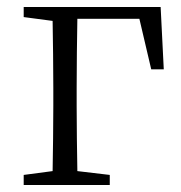

<svg xmlns="http://www.w3.org/2000/svg" viewBox="-20 -531 520 551"><path d="M380 -477 414 -332H450L441 -511H48V-482L131 -471C132 -416 133 -336 133 -279V-227C133 -174 132 -95 131 -40L48 -29V0H295V-29L202 -40C201 -95 200 -174 200 -227V-279C200 -338 201 -422 202 -477Z"/></svg>

Font: Noto Serif CJK JP Light
Style: Regular
Weight: 300
Designer: Ryoko NISHIZUKA 西塚涼子 (kana & ideographs); Frank Grießhammer (Latin, Greek & Cyrillic); Wenlong ZHANG 张文龙 (bopomofo); San
Foundry: Adobe Systems Incorporated
Version: Version 1.001;PS 1.001;hotconv 16.6.54;makeotf.lib2.5.65590